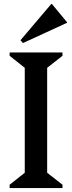

<svg xmlns="http://www.w3.org/2000/svg" viewBox="-20 -957 367 977"><path d="M29 0V-17L106 -78V-612L29 -673V-690H298V-673L220 -612V-78L298 -17V0ZM97 -738 84 -752 241 -937H244L321 -844V-841Z"/></svg>

Font: Platypi Light
Style: Regular
Weight: 400
Version: Version 1.200